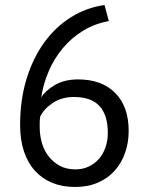

<svg xmlns="http://www.w3.org/2000/svg" viewBox="-20 -732 585 764"><path d="M492 -211Q492 -165 478 -124.5Q464 -84 437 -53.5Q410 -23 370 -5.5Q330 12 279 12Q229 12 189 -4Q149 -20 120 -51.5Q91 -83 75.5 -129Q60 -175 60 -235Q60 -334 85.5 -417.5Q111 -501 156 -563Q201 -625 262.5 -663.5Q324 -702 396 -712L413 -648Q357 -638 311 -610Q265 -582 230.5 -541Q196 -500 174 -449Q152 -398 144 -344Q160 -371 198 -393.5Q236 -416 291 -416Q385 -416 438.5 -362Q492 -308 492 -211ZM409 -203Q409 -274 376 -310Q343 -346 274 -346Q225 -346 189.5 -322Q154 -298 140 -268Q138 -254 138 -245Q138 -236 138 -225Q138 -194 146.5 -164Q155 -134 173 -110.5Q191 -87 217.5 -72.5Q244 -58 280 -58Q309 -58 332.5 -69Q356 -80 373 -99Q390 -118 399.5 -145Q409 -172 409 -203Z"/></svg>

Font: PTSans
Style: Regular
Weight: 400
Designer: A.Korolkova, O.Umpeleva, V.Yefimov
Foundry: ParaType Ltd
Version: Version 2.003W OFL